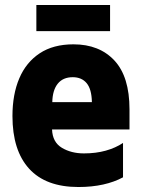

<svg xmlns="http://www.w3.org/2000/svg" viewBox="-20 -741 570 771"><path d="M295 10Q164 10 97 -63.5Q30 -137 30 -275Q30 -362 57.5 -426.5Q85 -491 139.5 -527Q194 -563 275 -563Q379 -563 439.5 -498Q500 -433 500 -302V-221H189Q191 -170 228.5 -147.5Q266 -125 317 -125Q365 -125 404.5 -136Q444 -147 474 -167V-29Q439 -10 394 0Q349 10 295 10ZM349 -331Q348 -383 328 -407Q308 -431 272 -431Q233 -431 212 -405Q191 -379 190 -331ZM126 -616V-721H422V-616Z"/></svg>

Font: Noto Sans Mono Condensed Black
Style: Regular
Weight: 900
Width: 3
Designer: Monotype Design Team
Foundry: Monotype Imaging Inc.
Version: Version 2.014